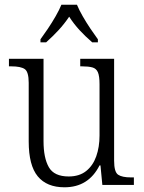

<svg xmlns="http://www.w3.org/2000/svg" viewBox="-20 -786 610 816"><path d="M254 10Q179 10 140.5 -36.5Q102 -83 102 -185V-434Q102 -481 85 -492.5Q68 -504 28 -504H18V-536H165V-186Q165 -115 187.5 -75.5Q210 -36 272 -36Q317 -36 346 -59Q375 -82 389 -121.5Q403 -161 403 -210V-428Q403 -463 396 -479Q389 -495 372.5 -499.5Q356 -504 329 -504H321V-536H465V-103Q465 -55 482 -43.5Q499 -32 537 -32H549V0H415L407 -83H403Q356 10 254 10ZM152 -619Q166 -638 183.5 -664Q201 -690 216.5 -717Q232 -744 241 -766H307Q316 -744 331.5 -717Q347 -690 364.5 -664Q382 -638 396 -619V-606H372Q342 -632 318 -658Q294 -684 274 -715Q253 -684 229 -658Q205 -632 176 -606H152Z"/></svg>

Font: Noto Serif SemiCondensed Light
Style: Regular
Weight: 300
Width: 4
Designer: Monotype Design Team
Foundry: Monotype Imaging Inc.
Version: Version 2.013